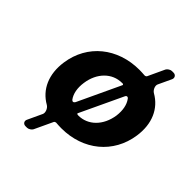

<svg xmlns="http://www.w3.org/2000/svg" viewBox="-220 -812 1095 1095"><g transform="rotate(45 328.0 -264.5)"><path d="M546 -671H533C522 -671 506 -661 501 -651L454 -550C452 -546 446 -543 441 -543C427 -544 412 -545 398 -545C221 -545 87 -436 63 -270C47 -161 86 -75 165 -30C181 -21 193 5 186 22L145 110C137 126 147 142 165 142H178C189 142 205 132 210 122L262 11C264 7 270 4 274 4C288 5 303 6 318 6C494 6 628 -104 652 -270C668 -379 629 -464 550 -509C534 -518 522 -544 530 -560L567 -639C574 -655 564 -671 546 -671ZM226 -268C239 -360 301 -422 380 -422H387C390 -421 392 -418 391 -415L270 -157C264 -146 254 -145 247 -154C227 -181 219 -221 226 -268ZM324 -122 445 -379C450 -390 460 -391 467 -381C487 -354 495 -315 489 -268C475 -175 413 -114 335 -114L328 -115C324 -115 322 -118 324 -122Z"/></g></svg>

Font: Trueno
Style: RoundBdIt
Weight: 700
Designer: Julieta Ulanovsky, Jasper
Foundry: Julieta Ulanovsky, Cannot Into Space Fonts
Version: Version 3.001